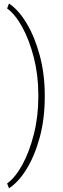

<svg xmlns="http://www.w3.org/2000/svg" viewBox="-20 -814 348 1064"><path d="M228 -277.8Q228 -154.8 200 -52Q171.9 50.8 127 123.3Q82 195.8 29.8 229.5L19.5 202.6Q64.9 169.9 104 98.6Q143.1 27.3 167.7 -70.6Q192.4 -168.5 192.4 -276.9V-288.6Q192.4 -397.5 167.5 -494.9Q142.6 -592.3 103.5 -663.6Q64.5 -734.9 19.5 -767.1L29.8 -794.4Q82 -760.3 127 -685.8Q171.9 -611.3 200 -507.8Q228 -404.3 228 -286.6Z"/></svg>

Font: Robert Sans ExtraLight
Style: Regular
Weight: 250
Designer: Christian Robertson (extended by Adam Twardoch)
Foundry: Google
Version: Version 12.135;April 2, 2019;FontCreator 11.5.0.2425 64-bit;